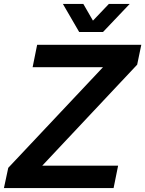

<svg xmlns="http://www.w3.org/2000/svg" viewBox="-45 -957 739 977"><path d="M-25 0 -3 -103 479 -615H121L144 -729H674L653 -628L170 -114H556L533 0ZM358 -794 275 -937H379L428 -852L509 -937H615L479 -794Z"/></svg>

Font: Mona Sans ExtraLight SemiBold
Style: Italic
Weight: 600
Italic angle: -11.6951°
Version: Version 2.000